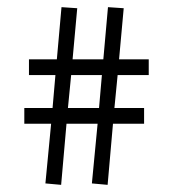

<svg xmlns="http://www.w3.org/2000/svg" viewBox="-20 -629 491 537"><path d="M152 -609 196 -606 183 -463H269L282 -609L326 -606L313 -463H396V-419H309L300 -327H383V-283H296L281 -112L237 -116L253 -283H166L151 -112L107 -116L123 -283H48V-327H127L135 -419H61V-463H139ZM179 -419 170 -327H257L265 -419Z"/></svg>

Font: HiLo-Deco
Style: Deco
Weight: 500
Version: Version 001.000